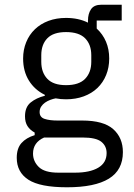

<svg xmlns="http://www.w3.org/2000/svg" viewBox="-20 -588 568 814"><path d="M501 57Q501 133 441.5 169.5Q382 206 264 206Q150 206 100.5 174Q51 142 51 81Q51 41 71 18.5Q91 -4 127 -15V-26Q107 -37 96.5 -53.5Q86 -70 86 -95Q86 -134 110 -153.5Q134 -173 170 -182V-186Q127 -207 102.5 -246.5Q78 -286 78 -340Q78 -377 91 -409Q104 -441 128 -464Q152 -487 185.5 -499.5Q219 -512 260 -512Q313 -512 353 -492V-501Q353 -530 366 -549Q379 -568 410 -568H496V-501H390V-467Q416 -443 429.5 -411Q443 -379 443 -340Q443 -302 430 -270Q417 -238 393 -215Q369 -192 335 -179.5Q301 -167 260 -167Q248 -167 237.5 -168Q227 -169 216 -171Q205 -169 193 -164.5Q181 -160 171 -153Q161 -146 154.5 -136Q148 -126 148 -113Q148 -91 169 -84Q190 -77 224 -77H328Q419 -77 460 -40.5Q501 -4 501 57ZM432 61Q432 31 409.5 13Q387 -5 330 -5H167Q120 16 120 63Q120 96 144.5 120Q169 144 227 144H298Q361 144 396.5 123Q432 102 432 61ZM260 -227Q315 -227 341 -254Q367 -281 367 -326V-354Q367 -399 341 -425.5Q315 -452 260 -452Q206 -452 180.5 -425.5Q155 -399 155 -354V-326Q155 -281 180.5 -254Q206 -227 260 -227Z"/></svg>

Font: PlemolJP
Style: Regular
Weight: 400
Monospace: yes
Version: v2.0.4; ttfautohint (v1.8.4.7-5d5b-dirty) -l 6 -r 45 -G 200 